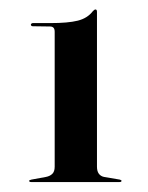

<svg xmlns="http://www.w3.org/2000/svg" viewBox="-20 -734 304 395"><path d="M47.5 -680 83 -679.5Q87.5 -679.5 90 -677Q92.5 -674.5 92.5 -668.5V-391Q92.5 -381 87.5 -376.2Q82.5 -371.5 74.5 -370L44.5 -364.5Q40 -363.5 40 -362Q40 -359.5 44 -359.5H226Q230 -359.5 230 -362Q230 -363.5 226.5 -364.5L194 -370Q187 -371.5 183.2 -376.8Q179.5 -382 179.5 -391V-709.5Q179.5 -714.5 176.5 -714.5Q175 -714.5 173.8 -713.5Q172.5 -712.5 171 -711Q160 -696.5 140 -691.5Q120 -686.5 83.5 -686.5H47.5Q46 -686.5 44.8 -685.5Q43.5 -684.5 43.5 -683.5Q43.5 -682 44.5 -681Q45.5 -680 47.5 -680Z"/></svg>

Font: Fraunces 120pt SemiBold
Style: Regular
Weight: 600
Version: Version 1.000;[b76b70a41]